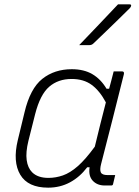

<svg xmlns="http://www.w3.org/2000/svg" viewBox="-20 -855 640 885"><path d="M311 -536Q367 -536 406 -513Q445 -490 471 -446H483Q488 -463 492.5 -481.5Q497 -500 504 -526H542Q554 -526 551 -513Q526 -411 499 -306Q472 -201 446 -99Q439 -72 445 -60Q451 -48 476 -48H511Q509 -39 506 -27Q503 -15 501 -6Q500 0 492 0H463Q428 0 407.5 -22Q387 -44 393 -84H382Q348 -39 302.5 -14.5Q257 10 202 10Q109 10 73.5 -49.5Q38 -109 62 -209L93 -337Q119 -447 175 -491.5Q231 -536 311 -536ZM128 -61Q154 -35 203 -35Q237 -35 270 -46.5Q303 -58 338.5 -89Q374 -120 417 -179Q429 -230 442 -281Q455 -332 468 -383Q440 -436 403 -463.5Q366 -491 310 -491Q248 -491 206.5 -455Q165 -419 142 -329L111 -206Q98 -153 103 -117Q108 -81 128 -61ZM524 -835H577Q585 -835 584.5 -829Q584 -823 578 -817Q547 -787 523 -763Q499 -739 473 -714.5Q447 -690 411 -655Q403 -647 392 -647H345Q388 -692 434 -740Q480 -788 524 -835Z"/></svg>

Font: Recursive Sn Lnr St Lt
Style: Italic
Weight: 300
Italic angle: -15°
Version: Version 1.079;hotconv 1.0.112;makeotfexe 2.5.65598; ttfautoh